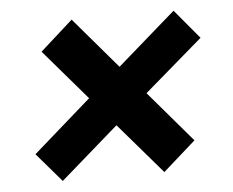

<svg xmlns="http://www.w3.org/2000/svg" viewBox="-41 -568 682 563"><g transform="rotate(-5 300.0 -286.5)"><path d="M122 -52 49 -137 220 -287 93 -435 189 -521 317 -371 489 -521 561 -435 389 -287 517 -137 421 -52 293 -201Z"/></g></svg>

Font: Nunito Sans 7pt Black
Style: Italic
Weight: 900
Italic angle: -9°
Version: Version 3.101;gftools[0.9.27]